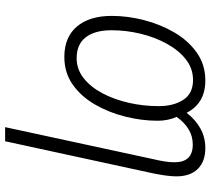

<svg xmlns="http://www.w3.org/2000/svg" viewBox="-56 -525 821 749"><g transform="rotate(90 354.5 -150.5)"><path d="M600 -334Q606 -359 609.5 -380.5Q613 -402 613 -421Q613 -492 544 -492Q511 -492 484 -475.5Q457 -459 436 -429Q451 -396 451 -355Q451 -293 435 -229Q419 -165 388 -111Q357 -57 310.5 -24Q264 9 202 9Q125 9 83.5 -40Q42 -89 42 -176Q42 -238 58.5 -302Q75 -366 106.5 -420Q138 -474 185 -507.5Q232 -541 294 -541Q383 -541 420 -468Q447 -503 481.5 -522Q516 -541 558 -541Q610 -541 639 -511.5Q668 -482 668 -428Q668 -409 664.5 -384.5Q661 -360 656 -336L531 240H476ZM207 -39Q250 -39 284.5 -66Q319 -93 343.5 -139Q368 -185 381 -242Q394 -299 394 -359Q394 -417 369.5 -455Q345 -493 292 -493Q247 -493 211.5 -465Q176 -437 150.5 -390.5Q125 -344 111.5 -288Q98 -232 98 -175Q98 -110 125.5 -74.5Q153 -39 207 -39Z"/></g></svg>

Font: Noto Sans SemiCondensed Light
Style: Italic
Weight: 300
Width: 4
Italic angle: -12°
Designer: Monotype Design Team
Foundry: Monotype Imaging Inc.
Version: Version 2.013; ttfautohint (v1.8.4.7-5d5b)